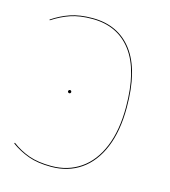

<svg xmlns="http://www.w3.org/2000/svg" viewBox="-105 -775 771 869"><g transform="rotate(15 280.0 -340.5)"><path d="M476 -339Q476 -228 443.5 -150Q411 -72 352 -31.5Q293 9 214 9Q151 9 107 -7Q63 -23 26 -50L28 -54Q65 -26 108.5 -10.5Q152 5 214 5Q291 5 349.5 -35Q408 -75 440 -152.5Q472 -230 472 -339Q472 -512 406.5 -599Q341 -686 222 -686Q163 -686 120.5 -671.5Q78 -657 37 -630L35 -633Q75 -660 118.5 -675Q162 -690 222 -690Q343 -690 409.5 -602Q476 -514 476 -339ZM215 -341Q215 -339 213 -336.5Q211 -334 208 -334Q204 -334 202 -336.5Q200 -339 200 -341Q200 -344 202 -346.5Q204 -349 208 -349Q211 -349 213 -346.5Q215 -344 215 -341Z"/></g></svg>

Font: FiraGO Four
Style: Regular
Weight: 100
Designer: bBox Type
Foundry: bBox Type GmbH
Version: Version 1.001